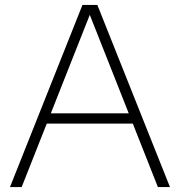

<svg xmlns="http://www.w3.org/2000/svg" viewBox="-20 -760 730 780"><path d="M20.5 0 315 -740H375.5L670.5 0H621.5L338.5 -715.5H351L68 0ZM155.5 -258 168 -299.5H522.5L535 -258Z"/></svg>

Font: Encode Sans SC SemiExpanded ExtraLight
Style: Regular
Weight: 250
Width: 6
Designer: Multiple Designers
Foundry: Impallari Type
Version: Version 3.002